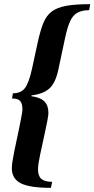

<svg xmlns="http://www.w3.org/2000/svg" viewBox="-20 -774 454 924"><path d="M225 130Q123 130 80 108Q37 86 37 36Q37 19 41 -3.5Q45 -26 50 -52Q63 -113 70.5 -149Q78 -185 81.5 -204Q85 -223 86.5 -232Q88 -241 88 -247Q88 -275 77.5 -287.5Q67 -300 38 -300L42 -325Q81 -325 100 -350Q119 -375 134 -443L162 -572Q174 -627 188.5 -663Q203 -699 229 -718.5Q255 -738 299 -746Q343 -754 414 -754L409 -725Q375 -725 353 -713Q331 -701 318 -673Q305 -645 294 -595L261 -440Q248 -377 219 -349.5Q190 -322 132 -315L131 -311Q175 -305 194 -285.5Q213 -266 213 -231Q213 -226 212 -218Q211 -210 207.5 -190.5Q204 -171 195.5 -133Q187 -95 173 -29Q168 -5 165.5 11Q163 27 163 41Q163 73 179 87Q195 101 231 101Z"/></svg>

Font: Libre Bodoni SemiBold
Style: Italic
Weight: 600
Italic angle: -13°
Version: Version 2.003